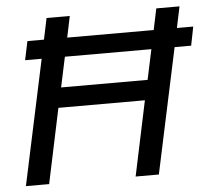

<svg xmlns="http://www.w3.org/2000/svg" viewBox="-49 -721 852 774"><g transform="rotate(-5 376.5 -334.0)"><path d="M25 0 133 -506H66L82 -582H149L167 -668H261L243 -582H593L611 -668H705L687 -582H753L738 -506H671L563 0H469L533 -303H183L119 0ZM201 -384H551L577 -506H227Z"/></g></svg>

Font: Atkinson Hyperlegible Next
Style: Italic
Weight: 400
Italic angle: -12°
Designer: Elliott Scott, Megan Eiswerth, Linus Boman, Theodore Petrosky, Letters from Sweden
Foundry: Applied Design Works, Letters from Sweden
Version: Version 2.001